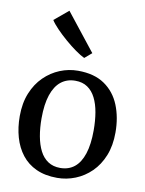

<svg xmlns="http://www.w3.org/2000/svg" viewBox="-95 -937 769 1015"><g transform="rotate(10 289.0 -429.0)"><path d="M32 -276.5Q32 -346.5 54 -400.5Q76 -454.5 113.5 -491.2Q151 -528 197.8 -547Q244.5 -566 294.5 -566Q381.5 -566 437 -528Q492.5 -490 519 -424.8Q545.5 -359.5 545.5 -278.5Q545.5 -208 523.8 -154Q502 -100 464.5 -63.2Q427 -26.5 380 -7.8Q333 11 283 11Q218 11 170.5 -10.8Q123 -32.5 92.5 -71.8Q62 -111 47 -163.2Q32 -215.5 32 -276.5ZM289.5 -43.5Q334.5 -43.5 365.8 -68.5Q397 -93.5 413.5 -144Q430 -194.5 430 -270Q430 -321.5 422.5 -365.5Q415 -409.5 398.5 -442.2Q382 -475 355.2 -493.2Q328.5 -511.5 289.5 -511.5Q245 -511.5 213.2 -486.5Q181.5 -461.5 164.5 -411.2Q147.5 -361 147.5 -284.5Q147.5 -233 155.5 -189Q163.5 -145 180.2 -112.2Q197 -79.5 224.2 -61.5Q251.5 -43.5 289.5 -43.5ZM313.5 -638.5Q294 -647.5 265.8 -667.5Q237.5 -687.5 207.8 -713.2Q178 -739 153.8 -764.2Q129.5 -789.5 118.5 -807.5L194 -870.5L352 -670.5L314.5 -638.5Z"/></g></svg>

Font: Merriweather 28pt
Style: Regular
Weight: 400
Version: Version 2.100